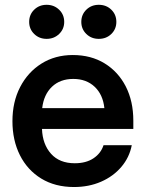

<svg xmlns="http://www.w3.org/2000/svg" viewBox="-20 -752 593 784"><path d="M282.2 11.7Q205.1 11.7 148.4 -22.9Q91.8 -57.6 61.3 -118.4Q30.8 -179.2 30.8 -257.3Q30.8 -335.9 62.3 -396.7Q93.8 -457.5 149.4 -492.4Q205.1 -527.3 277.3 -527.3Q351.6 -527.3 407.2 -493.2Q462.9 -459 493.7 -398.7Q524.4 -338.4 524.4 -259.3V-225.6H151.4Q153.8 -162.6 188.5 -124Q223.1 -85.4 285.2 -85.4Q331.5 -85.4 361.8 -105.7Q392.1 -126 402.8 -159.2H518.1Q508.3 -108.9 475.3 -70.3Q442.4 -31.7 392.6 -10Q342.8 11.7 282.2 11.7ZM152.3 -310.5H406.2Q400.4 -365.7 366.5 -397.7Q332.5 -429.7 279.3 -429.7Q225.6 -429.7 192.1 -397.7Q158.7 -365.7 152.3 -310.5ZM383.3 -593.3Q353 -593.3 332.5 -613.3Q312 -633.3 312 -662.6Q312 -692.4 332.5 -712.4Q353 -732.4 383.3 -732.4Q414.1 -732.4 434.6 -712.4Q455.1 -692.4 455.1 -662.6Q455.1 -633.3 434.6 -613.3Q414.1 -593.3 383.3 -593.3ZM170.4 -593.3Q140.1 -593.3 119.6 -613.3Q99.1 -633.3 99.1 -662.6Q99.1 -692.4 119.6 -712.4Q140.1 -732.4 170.4 -732.4Q200.7 -732.4 221.4 -712.4Q242.2 -692.4 242.2 -662.6Q242.2 -633.3 221.4 -613.3Q200.7 -593.3 170.4 -593.3Z"/></svg>

Font: Inter Display SemiBold
Style: Regular
Weight: 600
Designer: Rasmus Andersson
Foundry: rsms
Version: Version 4.001;git-9221beed3